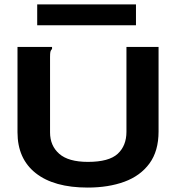

<svg xmlns="http://www.w3.org/2000/svg" viewBox="-20 -835 790 867"><path d="M376 12Q224 12 141.5 -53Q59 -118 59 -238V-623H215V-614Q209 -608 207.5 -601Q206 -594 206 -577V-237Q206 -177 247.5 -140.5Q289 -104 377 -104Q472 -104 511.5 -140.5Q551 -177 551 -240V-623H696V-241Q696 -153 655 -97Q614 -41 542 -14.5Q470 12 376 12ZM148 -721V-815H594V-721Z"/></svg>

Font: Inconsolata ExtraExpanded Black
Style: Regular
Weight: 900
Width: 8
Monospace: yes
Designer: Raph Levien, Cyreal, Brenton Simpson
Foundry: Raph Levien, Cyreal, Google
Version: Version 3.001; ttfautohint (v1.8.2.53-6de2)